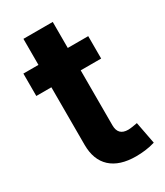

<svg xmlns="http://www.w3.org/2000/svg" viewBox="-174 -749 714 830"><g transform="rotate(-30 183.0 -334.0)"><path d="M333.5 -545.9V-434.1H231.4V-159.7Q231.4 -108.9 281.2 -108.9Q289.6 -108.9 304.4 -111.1Q319.3 -113.3 327.6 -115.2L348.6 -5.4Q324.2 2 300 4.9Q275.9 7.8 253.9 7.8Q171.9 7.8 128.4 -32Q85 -71.8 85 -147V-434.1H9.8V-545.9H85V-675.8H231.4V-545.9Z"/></g></svg>

Font: Inter-Bold
Style: Bold
Weight: 700
Designer: Rasmus Andersson
Foundry: rsms
Version: Version 4.000;git-a52131595